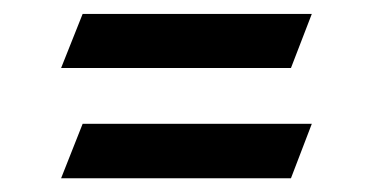

<svg xmlns="http://www.w3.org/2000/svg" viewBox="-20 -508 542 279"><path d="M433.1 -487.8 402.8 -409.2H68.8L100.1 -487.8ZM433.1 -328.1 402.8 -249H68.8L100.1 -328.1Z"/></svg>

Font: Redressed
Style: Regular
Weight: 400
Designer: Astigmatic (AOETI)
Foundry: Astigmatic (AOETI)
Version: Version 1.000